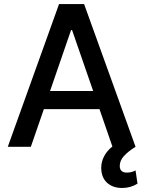

<svg xmlns="http://www.w3.org/2000/svg" viewBox="-20 -727 709 951"><path d="M18.6 0 272.5 -707H396.5L651.4 0Q614.7 22.9 594 45.7Q573.2 68.4 573.2 94.7Q573.2 127.9 608.4 127.9Q631.8 127.9 651.4 117.2L661.1 182.6Q627 204.1 585 204.1Q538.1 204.1 509.8 177.7Q481.4 151.4 481.4 103.5Q481.4 75.2 495.1 48.1Q508.8 21 536.6 -1.5L472.7 -186.5H197.3L132.8 0ZM441.4 -276.4 336.9 -578.1H332L228 -276.4Z"/></svg>

Font: Pretendard JP Medium
Style: Regular
Weight: 500
Designer: Base glyphs from Inter by Rasmus Andersson; Hangeul glyphs from Noto Sans CJK(Source Han Sans) by Jang Soo-young and Kan
Foundry: Kil Hyung-jin
Version: Version 1.309